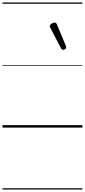

<svg xmlns="http://www.w3.org/2000/svg" viewBox="-20 -1030 685 1550"><path d="M489 -628Q485 -628 481 -630Q477 -632 473 -639L385 -808Q383 -812 382 -815Q381 -818 382 -822Q383 -828 390 -834Q397 -840 405.5 -844Q414 -848 422 -848Q433 -848 440 -832L512 -659Q513 -655 513.5 -652Q514 -649 514 -646Q513 -637 504.5 -632.5Q496 -628 489 -628ZM0 490H645V500H0ZM0 -20H645V0H0ZM0 -505H645V-500H0ZM0 -1010H645V-1000H0Z"/></svg>

Font: Playwrite US Trad Guides
Style: Regular
Weight: 400
Designer: Veronika Burian, José Scaglione
Foundry: TypeTogether
Version: Version 1.003